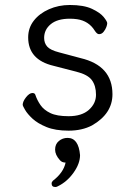

<svg xmlns="http://www.w3.org/2000/svg" viewBox="-20 -506 540 770"><path d="M255 18Q202 18 166.5 3.5Q131 -11 110.5 -30Q90 -49 80.5 -65.5Q71 -82 71 -85Q71 -99 84.5 -116Q98 -133 110 -133Q120 -133 122 -125Q129 -104 142.5 -84.5Q156 -65 182 -52.5Q208 -40 255 -40Q308 -40 336.5 -65.5Q365 -91 365 -126Q365 -162 348.5 -184.5Q332 -207 286 -218.5Q240 -230 195 -242Q93 -266 93 -356Q93 -394 115.5 -423Q138 -452 176.5 -469Q215 -486 260 -486Q316 -486 349 -470.5Q382 -455 396 -437.5Q410 -420 410 -413Q410 -407 406.5 -397.5Q403 -388 395.5 -378.5Q388 -369 377 -369Q369 -369 360 -383Q336 -422 289 -429Q275 -431 260 -431Q210 -431 183.5 -409Q157 -387 157 -354Q157 -333 169.5 -319Q182 -305 217 -296L303 -273Q431 -243 431 -128Q431 -50 349 -3Q309 18 255 18ZM202 244Q187 244 187 230Q187 224 192 219Q235 186 243 146Q228 146 220 136Q201 115 201 94Q201 72 216 59.5Q231 47 251 47Q295 47 301 116Q301 150 275 186.5Q249 223 212 241Q207 244 202 244Z"/></svg>

Font: Moon Stars Kai HW
Style: Regular
Weight: 400
Designer: GuiWonder
Version: Version 1.101